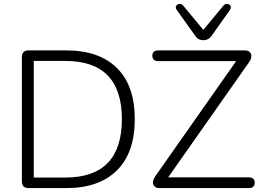

<svg xmlns="http://www.w3.org/2000/svg" viewBox="-20 -963 1340 983"><path d="M126 0Q92 0 92 -35V-670Q92 -705 126 -705H319Q487 -705 578.5 -615Q670 -525 670 -353Q670 -181 578.5 -90.5Q487 0 319 0ZM153 -54H314Q604 -54 604 -353Q604 -651 314 -651H153ZM795 0Q772 0 765 -18.5Q758 -37 776 -62L1189 -650H791Q760 -650 760 -678Q760 -705 791 -705H1234Q1258 -705 1265 -686.5Q1272 -668 1254 -643L841 -55H1253Q1284 -55 1284 -28Q1284 0 1253 0ZM1021 -757Q1009 -757 998.5 -762Q988 -767 980 -779L885 -912Q877 -924 882 -933Q887 -942 898.5 -943Q910 -944 919 -933L1021 -810L1123 -933Q1132 -944 1143.5 -943Q1155 -942 1160 -933Q1165 -924 1157 -912L1063 -779Q1054 -767 1043.5 -762Q1033 -757 1021 -757Z"/></svg>

Font: Nunito Light
Style: Regular
Weight: 300
Designer: Vernon Adams
Foundry: Vernon Adams
Version: Version 3.601; ttfautohint (v1.8.2.53-6de2)